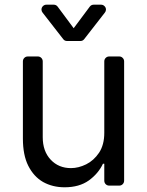

<svg xmlns="http://www.w3.org/2000/svg" viewBox="-20 -784 621 811"><path d="M161.9 -15.3Q122.5 -38 99.4 -83.8Q76.7 -128.9 76.7 -198.9V-524.5Q76.7 -533.4 82.7 -539.4Q88.8 -545.5 97.7 -545.5H139.9Q148.4 -545.5 154.5 -539.4Q160.5 -533.4 160.5 -524.5V-204.5Q160.5 -145.2 194.2 -109.4Q227.6 -73.9 279.8 -73.9Q311.4 -73.9 343.8 -89.8Q376.1 -105.8 398.4 -138.8Q420.5 -172.2 420.5 -223V-524.5Q420.5 -533.4 426.5 -539.4Q432.5 -545.5 441.4 -545.5H483.7Q492.2 -545.5 498.2 -539.4Q504.3 -533.4 504.3 -524.5V-21Q504.3 -12.1 498.2 -6Q492.2 0 483.7 0H441.4Q432.5 0 426.5 -6Q420.5 -12.1 420.5 -21V-92.3H414.8Q395.6 -51.1 355.1 -21.7Q314.6 7.1 252.8 7.1Q202.1 7.1 161.9 -15.3ZM207 -764.2H176.1Q167.3 -764.2 161.2 -758Q155.2 -751.8 155.2 -743.6Q155.2 -736.5 159.8 -730.8L246.8 -619Q252.8 -610.8 263.1 -610.8H319.6Q329.9 -610.8 335.9 -619L422.9 -730.8Q427.6 -736.5 427.6 -743.6Q427.6 -751.8 421.5 -758Q415.5 -764.2 406.6 -764.2H375.7Q365.4 -764.2 359 -755.7L291.2 -664.8L223.7 -755.7Q217.3 -764.2 207 -764.2Z"/></svg>

Font: DeltaSans
Style: Regular
Weight: 400
Designer: Rasmus Andersson
Foundry: rsms
Version: Version 3.012